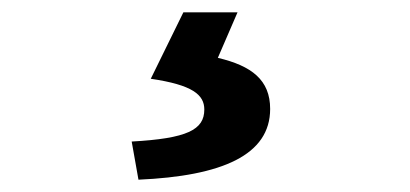

<svg xmlns="http://www.w3.org/2000/svg" viewBox="-20 -24 666 312"><path d="M205 268C341 262 419 228 419 153C419 106 389 83 334 70L366 -4H278L225 104C293 114 312 130 312 154C312 187 284 201 194 206Z"/></svg>

Font: Noto Sans KR Bold
Style: Regular
Weight: 700
Designer: Ryoko NISHIZUKA  (kana & ideographs); Paul D. Hunt (Latin, Greek & Cyrillic); Wenlong ZHANG  (bopomofo); Sandoll Communi
Foundry: Adobe Systems Incorporated
Version: Version 1.004;PS 1.004;hotconv 1.0.82;makeotf.lib2.5.63406